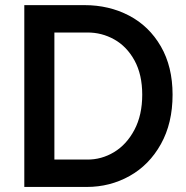

<svg xmlns="http://www.w3.org/2000/svg" viewBox="-20 -740 737 760"><path d="M76.2 -719.7H314.5Q411.6 -719.7 491 -678.2Q570.3 -636.7 616.7 -556.4Q663.1 -476.1 663.1 -365.2Q663.1 -252.4 616.9 -169.7Q570.8 -86.9 493.2 -43.5Q415.5 0 323.2 0H76.2ZM543 -365.2Q543 -444.8 512.5 -500.5Q481.9 -556.2 432.1 -584Q382.3 -611.8 325.2 -611.3H195.3V-108.4H325.2Q381.8 -107.9 431.6 -137.9Q481.4 -168 512.2 -226.3Q543 -284.7 543 -365.2Z"/></svg>

Font: Reddit Sans Chocolate SemiBold
Style: Regular
Weight: 600
Designer: Stephen Hutchings
Foundry: Reddit
Version: Version 1.011